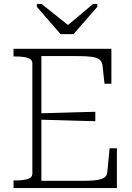

<svg xmlns="http://www.w3.org/2000/svg" viewBox="-20 -959 675 979"><path d="M576 -203V0H49V-39H60Q97 -39 121 -46Q145 -53 145 -75V-635Q145 -657 121 -664Q97 -671 60 -671H49V-710H548V-532H513L502 -629Q499 -647 486 -656.5Q473 -666 446 -669.5Q419 -673 377 -673H191V-37H402Q434 -37 457.5 -39Q481 -41 496 -46Q511 -51 518.5 -59.5Q526 -68 527 -81L539 -203ZM171 -381Q220 -382 269.5 -383.5Q319 -385 368 -386.5Q417 -388 466 -389V-341Q417 -342 368 -343.5Q319 -345 269.5 -346.5Q220 -348 171 -349ZM289 -785H355L476 -924V-939H455L307 -815H347L192 -939H168V-924Z"/></svg>

Font: Roboto Serif Thin
Style: Regular
Weight: 250
Designer: Greg Gazdowicz
Foundry: Commercial Type
Version: Version 1.004